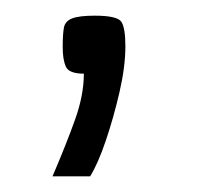

<svg xmlns="http://www.w3.org/2000/svg" viewBox="-20 -97 251 245"><path d="M47 128Q65 86 76 55Q87 24 87 -3Q68 -3 64 -12Q60 -21 60 -37Q60 -53 61.5 -61.5Q63 -70 72 -73.5Q81 -77 101 -77Q130 -77 135 -69Q140 -61 140 -38Q140 -12 132.5 20.5Q125 53 115 82.5Q105 112 95 128Z"/></svg>

Font: Smooch Sans
Style: Bold
Weight: 700
Designer: Robert E. Leuschke
Foundry: Robert E. Leuschke
Version: Version 1.010